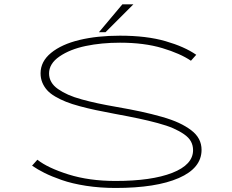

<svg xmlns="http://www.w3.org/2000/svg" viewBox="-20 -874 1090 904"><path d="M446 -722.5 556 -853.5H608L477 -722.5ZM524 11Q451 11 385 0.8Q319 -9.5 270.5 -26.5Q222 -43.5 189.5 -59.8Q157 -76 131 -94L156 -122Q204.5 -83.5 302 -52.8Q399.5 -22 524 -22Q693.5 -22 791.2 -60.2Q889 -98.5 889 -167Q889 -189.5 879 -208Q869 -226.5 846.5 -242Q824 -257.5 795.5 -270Q767 -282.5 722.5 -294.5Q678 -306.5 632 -316.2Q586 -326 520.5 -338Q470 -347.5 432 -355.5Q394 -363.5 355.8 -373.8Q317.5 -384 290.8 -394.8Q264 -405.5 240 -419.5Q216 -433.5 201.8 -449.5Q187.5 -465.5 179.2 -485.5Q171 -505.5 171 -529Q171 -584.5 220.5 -625Q270 -665.5 354 -685.8Q438 -706 545 -706Q670 -706 759.2 -680.2Q848.5 -654.5 904 -616L879 -588Q829 -622 744 -647.5Q659 -673 545 -673Q458 -673 383.8 -657.5Q309.5 -642 260.2 -608.2Q211 -574.5 211 -528Q211 -506.5 221.5 -488Q232 -469.5 253.2 -454.8Q274.5 -440 301.2 -428Q328 -416 365.5 -405.8Q403 -395.5 440.5 -387.5Q478 -379.5 526.5 -371Q593 -359.5 643.8 -348.5Q694.5 -337.5 742 -324Q789.5 -310.5 822.2 -295.2Q855 -280 880 -261Q905 -242 917 -219Q929 -196 929 -168.5Q929 -82.5 822 -35.8Q715 11 524 11Z"/></svg>

Font: League Mono Extended Thin
Style: Regular
Weight: 100
Width: 9
Designer: Tyler Finck
Foundry: The League of Moveable Type / Tyler Finck
Version: Version 2.210